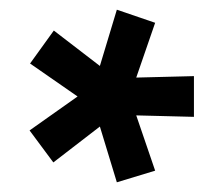

<svg xmlns="http://www.w3.org/2000/svg" viewBox="-20 -735 458 396"><path d="M221 -359 186 -474 90 -400 41 -466 140 -536 42 -604 91 -672 186 -599 221 -715 300 -688 261 -575 380 -578V-494L261 -497L300 -383Z"/></svg>

Font: Cairo Play
Style: Bold
Weight: 700
Version: Version 3.119